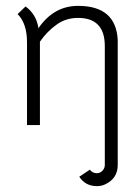

<svg xmlns="http://www.w3.org/2000/svg" viewBox="-20 -426 477 654"><path d="M310 164Q321 164 329 155.5Q337 147 337 136V-269Q337 -365 246 -365Q205 -365 174 -343Q141 -320 116 -284V0H72V-282Q72 -346 40 -378L67 -404Q104 -377 111 -330Q163 -406 246 -406Q375 -406 381 -290V136Q381 182 338 202Q326 208 310 208Q271 208 250 176L286 152Q295 164 310 164Z"/></svg>

Font: Bhavuka
Style: Regular
Weight: 400
Version: 2.94.0; ttfautohint (v1.2) -l 7 -r 28 -G 50 -x 13 -D deva -f